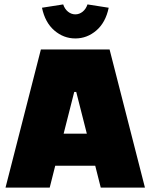

<svg xmlns="http://www.w3.org/2000/svg" viewBox="-20 -849 681 869"><path d="M5 0ZM411 -99H230L205 0H5L165 -625H476L636 0H436ZM373 -244 325 -433H316L268 -244ZM170 -814 266 -829Q273 -808 288 -796Q303 -784 321 -784Q339 -784 354 -796Q369 -808 376 -829L472 -814Q458 -747 416 -711Q374 -675 321 -675Q268 -675 226 -711Q184 -747 170 -814Z"/></svg>

Font: Changa Black
Style: Regular
Weight: 900
Designer: Eduardo Rodriguez Tunni
Foundry: Eduardo Rodriguez Tunni
Version: Version 2.001; ttfautohint (v1.5.10-5e6f)